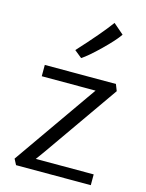

<svg xmlns="http://www.w3.org/2000/svg" viewBox="-128 -948 781 1025"><g transform="rotate(15 262.5 -435.0)"><path d="M251 -642.1 210 -675.3Q323.7 -799.3 375 -869.6L432.6 -819.8Q408.2 -783.7 346.4 -723.6Q284.7 -663.6 251 -642.1ZM63.5 0 46.9 -31.7 336.9 -446.3 370.6 -494.1H73.2V-556.6H466.3L480.5 -520.5L191.4 -107.4L156.7 -59.6H476.6V0Z"/></g></svg>

Font: HaufeMerriweatherSansLt
Style: Regular
Weight: 300
Designer: Eben Sorkin
Foundry: Eben Sorkin
Version: Version 1.56